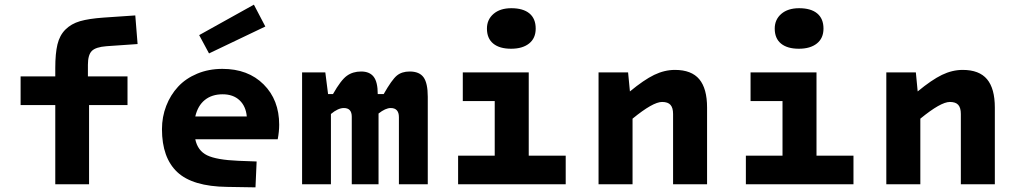

<svg xmlns="http://www.w3.org/2000/svg" viewBox="-20 -786 4336 819"><path d="M67.9 -337.9V-460H215.8V-496.1Q215.8 -558.1 225.1 -596.7Q234.4 -635.3 259 -659.9Q283.7 -684.6 321.3 -695.6Q358.9 -706.5 420.9 -710.9L557.1 -720.2L566.9 -598.1L434.1 -588.9Q388.2 -585.4 371.6 -568.6Q355 -551.8 355 -509.8V-460H523.9V-337.9H359.9V0H215.8V-337.9Z M829.6 -636.2 1063 -766.1 1111.8 -672.9 871.6 -558.1ZM996.6 -100.1 1074.7 -97.2 1069.8 13.2 948.7 11.2Q801.3 9.3 736.1 -52Q670.9 -113.3 670.9 -234.9Q670.9 -287.6 689 -334.2Q707 -380.9 739.5 -416Q772 -451.2 821 -471.7Q870.1 -492.2 928.7 -492.2Q1038.1 -492.2 1104.5 -426Q1170.9 -359.9 1170.9 -253.9Q1170.9 -224.6 1164.6 -191.9H813Q823.2 -143.1 863.5 -123.5Q903.8 -104 996.6 -100.1ZM929.7 -383.8Q883.8 -383.8 853.8 -359.6Q823.7 -335.4 813 -289.1H1032.7Q1028.8 -333 1001.7 -358.4Q974.6 -383.8 929.7 -383.8Z M1367.7 -477.1 1379.4 -384.8H1400.4Q1434.1 -444.3 1459.5 -462.6Q1484.9 -481 1520.5 -481Q1556.6 -481 1574 -458.5Q1591.3 -436 1591.3 -384.8H1616.7Q1651.4 -445.8 1672.6 -463.4Q1693.8 -481 1727.5 -481Q1769 -481 1786.9 -456.1Q1804.7 -431.2 1804.7 -373V0H1681.6V-286.1Q1681.6 -325.2 1646.5 -325.2Q1624.5 -325.2 1594.7 -301.8V0H1480.5V-288.1Q1480.5 -325.2 1446.8 -325.2Q1421.9 -325.2 1391.6 -299.8V0H1268.6V-477.1Z M2160.2 -578.1Q2110.8 -578.1 2084 -600.1Q2057.1 -622.1 2057.1 -664.1Q2057.1 -702.6 2085.2 -726.8Q2113.3 -751 2161.1 -751Q2211.4 -751 2238.3 -728.8Q2265.1 -706.5 2265.1 -664.1Q2265.1 -623 2237.1 -600.6Q2209 -578.1 2160.2 -578.1ZM1934.1 -122.1H2090.3V-355H1954.1V-477.1H2235.4V-122.1H2393.1V0H1934.1Z M2659.2 -477.1 2667 -396Q2726.6 -445.3 2770.5 -466.6Q2814.5 -487.8 2858.9 -487.8Q2929.7 -487.8 2962.9 -448Q2996.1 -408.2 2996.1 -327.1V0H2851.1V-299.8Q2851.1 -326.2 2840.1 -338.6Q2829.1 -351.1 2804.2 -351.1Q2765.1 -351.1 2678.2 -279.8V0H2533.2V-477.1Z M3387.7 -578.1Q3338.4 -578.1 3311.5 -600.1Q3284.7 -622.1 3284.7 -664.1Q3284.7 -702.6 3312.7 -726.8Q3340.8 -751 3388.7 -751Q3439 -751 3465.8 -728.8Q3492.7 -706.5 3492.7 -664.1Q3492.7 -623 3464.6 -600.6Q3436.5 -578.1 3387.7 -578.1ZM3161.6 -122.1H3317.9V-355H3181.6V-477.1H3462.9V-122.1H3620.6V0H3161.6Z M3886.7 -477.1 3894.5 -396Q3954.1 -445.3 3998 -466.6Q4042 -487.8 4086.4 -487.8Q4157.2 -487.8 4190.4 -448Q4223.6 -408.2 4223.6 -327.1V0H4078.6V-299.8Q4078.6 -326.2 4067.6 -338.6Q4056.6 -351.1 4031.7 -351.1Q3992.7 -351.1 3905.8 -279.8V0H3760.7V-477.1Z"/></svg>

Font: IntelOne Mono Bold
Style: Regular
Weight: 700
Designer: Fred Shallcrass
Foundry: Frere-Jones Type LLC
Version: Version 1.200;hotconv 1.1.0;makeotfexe 2.6.0;FJTRelease1.2